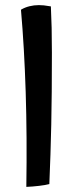

<svg xmlns="http://www.w3.org/2000/svg" viewBox="-20 -702 298 751"><path d="M183 -496Q183 -330 180.5 -214Q178 -98 173 18Q158 22 132.5 25Q107 28 83 29Q86 -167 80.5 -341.5Q75 -516 62 -664Q77 -673 95 -677.5Q113 -682 132 -682Q142 -682 151.5 -681Q161 -680 179 -677Q181 -636 182 -593Q183 -550 183 -496Z"/></svg>

Font: Atma Medium
Style: Regular
Weight: 500
Designer: Gregori Vincens, Jeremie Hornus, Riccardo Olocco, Yoann Minet.
Foundry: black foundry
Version: Version 1.101;PS 1.100;hotconv 1.0.86;makeotf.lib2.5.63406